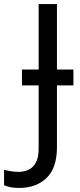

<svg xmlns="http://www.w3.org/2000/svg" viewBox="-98 -734 391 944"><path d="M-4 190Q-28 190 -46 186.5Q-64 183 -78 177V101Q-62 105 -44 108Q-26 111 -6 111Q19 111 41.5 101Q64 91 78 66Q92 41 92 -4V-314H10V-392H92V-714H182V-392H263V-314H182V-11Q182 92 131 141Q80 190 -4 190Z"/></svg>

Font: Go Noto Current
Style: Regular
Weight: 400
Designer: Monotype Design Team
Foundry: Monotype Imaging Inc.
Version: Version 2.007; ttfautohint (v1.8) -l 8 -r 50 -G 200 -x 14 -D